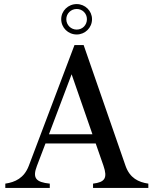

<svg xmlns="http://www.w3.org/2000/svg" viewBox="-20 -921 752 941"><path d="M6 0H224V-21C156 -28 138 -48 161 -108L203 -218H449L487 -109C508 -48 494 -28 436 -21V0H707V-21C659 -28 616 -48 595 -109L390 -700H345L121 -108C98 -48 54 -28 6 -21ZM220 -263 331 -557 433 -263ZM280 -827C280 -785 314 -752 356 -752C397 -752 431 -785 431 -827C431 -868 397 -901 356 -901C314 -901 280 -868 280 -827ZM305 -827C305 -855 328 -877 356 -877C384 -877 406 -855 406 -827C406 -798 384 -776 356 -776C328 -776 305 -798 305 -827Z"/></svg>

Font: RL Madena
Style: Regular
Weight: 400
Designer: I Kadek Wantara Putra
Foundry: Roughlines ID
Version: Version 1.000;Glyphs 3.1.2 (3151)